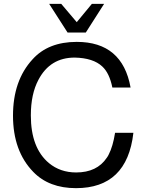

<svg xmlns="http://www.w3.org/2000/svg" viewBox="-20 -960 762 1003"><path d="M662.1 -502.9H566.9Q551.8 -578.1 514.2 -612.8Q466.8 -657.2 370.1 -659.2Q242.2 -659.2 181.2 -543.9Q141.1 -469.2 141.1 -356.9Q141.1 -187 235.8 -107.9Q294.9 -59.1 377.9 -59.1Q486.8 -59.1 538.1 -136.2Q543.9 -144 547.9 -152.8Q569.8 -194.8 581.1 -266.1H676.8Q644 22.9 377 22.9Q235.8 22.9 153.8 -62Q47.9 -170.9 47.9 -356Q47.9 -539.1 149.9 -649.9Q231.9 -741.2 380.9 -741.2Q619.1 -741.2 662.1 -502.9ZM428.2 -790H333L236.8 -939.9H299.8L380.9 -844.2L460 -939.9H523.9Z"/></svg>

Font: SolaimanLipi
Style: Normal
Weight: 400
Designer: Solaiman Karim
Foundry: Al Mamun Sumon
Version: Version 2.000